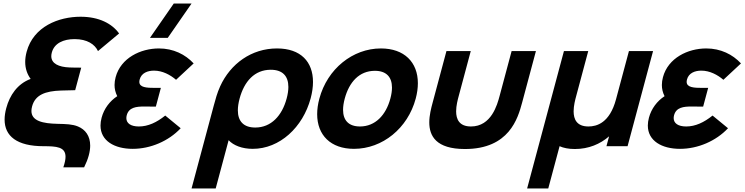

<svg xmlns="http://www.w3.org/2000/svg" viewBox="-20 -830 4227 1090"><path d="M339.5 120H457.5C481.4 72 492 30.8 492 -3.3C492 -58.1 464.8 -94.7 422.6 -112C391.1 -125 355.4 -126 306.6 -127C223.5 -128.8 158.4 -142.9 158.4 -200.1C158.4 -207.9 159.6 -216.5 162.2 -226C179.8 -292 237.5 -313 326.3 -316C395.8 -318 397.8 -318 406.8 -318L441.1 -446C428.1 -446 391.1 -446 374.4 -447C313.4 -449.6 271.2 -468.8 271.2 -511.2C271.2 -517.6 272.2 -524.5 274.2 -532C288.4 -585 340.5 -608 403.5 -608C475.5 -608 518.5 -578 536.3 -540L656.1 -640C616.8 -695 543.5 -735 437.5 -735C313.5 -735 169.8 -680 131.2 -536C125.7 -515.4 123.1 -496.2 123.1 -478.3C123.1 -440.4 134.6 -408.5 154 -382C78.5 -354 35 -289 15.5 -216C9.3 -192.9 6.1 -171.2 6.1 -151.2C6.1 -57.7 75.2 0 227.6 0C300.4 0 352 3.7 352 60C352 75.6 348 95.2 339.5 120Z M1067.5 -810H966.5L831.3 -615H932.3ZM918.1 -174C869.7 -135 820.5 -112 768.5 -112C722.5 -112 697.3 -130.1 697.3 -159.6C697.3 -164.7 698.1 -170.2 699.6 -176C711.7 -220.8 753.8 -225.3 798.9 -225.3C810.1 -225.3 821.6 -225 832.8 -225H864.8L893.2 -331H861.2C811.5 -331 771 -333.4 771 -365.4C771 -369.4 771.7 -374 773 -379C783 -416 818.4 -429 854.4 -429C902.4 -429 947 -405 979.5 -377L1079.4 -470C1032.1 -521 964.2 -555 882.2 -555C778.2 -555 665.7 -501 636.5 -392C632.5 -376.9 630.3 -362.1 630.3 -347.5C630.3 -326 635.1 -304.9 645.6 -284C603.1 -256 570.7 -213.5 556.9 -162C552.6 -146 550.6 -131.1 550.6 -117.2C550.6 -30.3 630 15 733.5 15C834.5 15 937.3 -29 1005.8 -102Z M1067.5 240H1204.5L1277.9 -34C1305.9 -4 1354.8 15 1414.8 15C1567.8 15 1699.5 -107 1743.7 -272C1752.5 -304.9 1756.9 -336.1 1756.9 -364.8C1756.9 -478.6 1688.2 -555 1552.5 -555C1407.5 -555 1288.2 -468 1229.9 -340C1213 -303 1203.1 -266 1193.4 -230ZM1429.2 -106C1362.6 -106 1330.3 -142.1 1330.3 -203.5C1330.3 -223.2 1333.6 -245.5 1340.1 -270C1366.4 -368 1425.1 -434 1517.1 -434C1584.7 -434 1617.1 -397.7 1617.1 -336.4C1617.1 -317 1613.9 -295.1 1607.4 -271C1581.2 -173 1519.2 -106 1429.2 -106Z M1989.6 15C2151.6 15 2295 -102 2340 -270C2348.3 -301 2352.3 -330.4 2352.3 -357.6C2352.3 -476.8 2275.1 -555 2142.4 -555C1982.4 -555 1838.3 -439 1793 -270C1784.6 -238.7 1780.6 -209.2 1780.6 -181.8C1780.6 -63 1857.1 15 1989.6 15ZM2023.7 -112C1959.1 -112 1927.6 -147.2 1927.6 -206.7C1927.6 -225.5 1930.8 -246.7 1937 -270C1962.2 -364 2019.3 -428 2108.3 -428C2173.8 -428 2205.3 -392.1 2205.3 -332.7C2205.3 -314 2202.2 -293 2196 -270C2171.1 -177 2110.7 -112 2023.7 -112Z M2436 -247C2427.7 -216.3 2417.1 -175.4 2417.1 -135C2417.1 -58.6 2455.2 16 2619.5 16C2870.5 16 2920.1 -158 2944 -247L3022.5 -540H2884.5L2816.2 -285C2803 -236 2769.8 -112 2653.8 -112C2586.7 -112 2569.5 -153.5 2569.5 -198C2569.5 -230.4 2578.6 -264.4 2584.2 -285L2652.5 -540H2514.5Z M2972.5 240H3092.5L3156.8 0C3179.1 10 3207.5 16 3243.5 16C3321.5 16 3387 -12 3437.8 -56L3422.8 0H3542.8L3687.5 -540H3550.5L3477.1 -266C3441.2 -132 3367.8 -112 3320.8 -112C3253.7 -112 3236.5 -153.5 3236.5 -198C3236.5 -230.4 3245.6 -264.4 3251.2 -285L3319.5 -540H3181.5Z M4025.3 -174C3976.8 -135 3927.7 -112 3875.7 -112C3829.7 -112 3804.5 -130.1 3804.5 -159.6C3804.5 -164.7 3805.3 -170.2 3806.8 -176C3818.8 -220.8 3861 -225.3 3906 -225.3C3917.3 -225.3 3928.7 -225 3939.9 -225H3971.9L4000.3 -331H3968.3C3918.6 -331 3878.2 -333.4 3878.2 -365.4C3878.2 -369.4 3878.9 -374 3880.2 -379C3890.1 -416 3925.6 -429 3961.6 -429C4009.6 -429 4054.2 -405 4086.7 -377L4186.6 -470C4139.3 -521 4071.4 -555 3989.4 -555C3885.4 -555 3772.9 -501 3743.7 -392C3739.6 -376.9 3737.5 -362.1 3737.5 -347.5C3737.5 -326 3742.2 -304.9 3752.8 -284C3710.2 -256 3677.9 -213.5 3664.1 -162C3659.8 -146 3657.8 -131.1 3657.8 -117.2C3657.8 -30.3 3737.2 15 3840.6 15C3941.6 15 4044.4 -29 4113 -102Z"/></svg>

Font: Manrope
Style: ExtraBoldItalic
Weight: 800
Italic angle: -15°
Designer: Mikhail Sharanda
Foundry: Mikhail Sharanda
Version: Version 4.502;hotconv 1.0.109;makeotfexe 2.5.65596